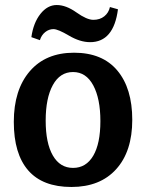

<svg xmlns="http://www.w3.org/2000/svg" viewBox="-20 -730 582 765"><path d="M418 -702 450 -693Q433 -562 339 -562Q299 -562 255 -588Q211 -614 193 -614Q175 -614 160 -602Q145 -590 139 -570L105 -582Q113 -639 141 -674.5Q169 -710 206 -710Q243 -710 284.5 -680.5Q326 -651 352 -651Q378 -651 395.5 -665Q413 -679 418 -702ZM351.5 -390Q323 -443 271 -443Q219 -443 190.5 -391Q162 -339 162 -249.5Q162 -160 190.5 -110.5Q219 -61 271 -61Q323 -61 351.5 -109.5Q380 -158 380 -247.5Q380 -337 351.5 -390ZM35 -244.5Q35 -372 98.5 -446Q162 -520 275 -520Q388 -520 447.5 -449Q507 -378 507 -252.5Q507 -127 443 -56Q379 15 264.5 15Q150 15 92.5 -51Q35 -117 35 -244.5Z"/></svg>

Font: Karma
Style: Bold
Weight: 700
Designer: Joana Correia
Foundry: Indian Type Foundry
Version: Version 1.202;PS 1.0;hotconv 1.0.78;makeotf.lib2.5.61930; tt